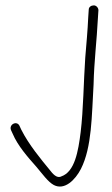

<svg xmlns="http://www.w3.org/2000/svg" viewBox="-20 -670 415 714"><path d="M21 -186 27 -173C46 -128 83 -86 115 -50C138 -23 158 6 180 18C220 39 260 -1 281 -42C322 -123 321 -239 328 -356C330 -443 340 -520 344 -601L346 -632C346 -641 338 -650 329 -650C319 -650 310 -644 310 -634L308 -604C306 -557 301 -504 297 -455C291 -368 290 -261 280 -179C271 -107 258 -31 208 -14C191 -5 175 -25 165 -38C133 -77 87 -132 59 -188L53 -201C44 -223 12 -208 21 -186Z"/></svg>

Font: Stray Cat
Style: SuCn
Weight: 400
Version: Version 1.0